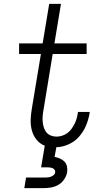

<svg xmlns="http://www.w3.org/2000/svg" viewBox="-20 -755 540 995"><path d="M106 220 115 165H215Q223 165 230.5 164Q238 163 245.5 160Q253 157 259 151.5Q265 146 266 138Q267 131 263 125Q259 119 252.5 116.5Q246 114 238.5 113Q231 112 224 112H193L212 0Q186 -10 169 -31.5Q152 -53 145 -79.5Q138 -106 139 -134.5Q140 -163 145 -192L192 -475H79V-530H201L235 -735H296L262 -530H429V-475H253L205 -183Q202 -168 201 -152.5Q200 -137 201.5 -122Q203 -107 207.5 -93Q212 -79 221 -68.5Q230 -58 243.5 -52.5Q257 -47 273 -47Q287 -47 301.5 -51.5Q316 -56 328.5 -65Q341 -74 350 -86.5Q359 -99 366 -112.5Q373 -126 377 -140Q381 -154 383 -168Q384 -170 384 -171.5Q384 -173 384 -175H445Q445 -173 444.5 -170.5Q444 -168 444 -166Q438 -133 425 -102.5Q412 -72 389.5 -46.5Q367 -21 335.5 -7Q304 7 272 8L263 58Q278 61 291.5 67Q305 73 314.5 83Q324 93 327 108Q330 123 328 138Q324 157 312.5 174.5Q301 192 283 202.5Q265 213 245 216.5Q225 220 206 220Z"/></svg>

Font: Iosevka Slab Light Oblique
Style: Regular
Weight: 300
Italic angle: -9°
Monospace: yes
Designer: Belleve Invis
Foundry: Belleve Invis
Version: Version 11.1.1; ttfautohint (v1.8.3)